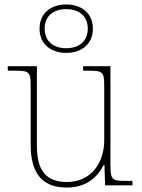

<svg xmlns="http://www.w3.org/2000/svg" viewBox="-20 -834 637 864"><path d="M278 -596C345 -596 398 -634 398 -705C398 -776 345 -814 278 -814C211 -814 158 -776 158 -705C158 -634 211 -596 278 -596ZM278 -617C222 -617 181 -647 181 -705C181 -763 222 -793 278 -793C334 -793 375 -763 375 -705C375 -647 334 -617 278 -617ZM281 10C370 10 420 -39 446 -91H450L453 0H576V-20H544C484 -20 477 -25 477 -94V-536H354V-516H372C445 -516 449 -512 449 -442V-202C449 -104 392 -15 281 -15C172 -15 146 -86 146 -181V-536H15V-516H41C114 -516 118 -512 118 -442V-184C118 -52 171 10 281 10Z"/></svg>

Font: Noto Serif Malayalam Thin
Style: Regular
Weight: 100
Designer: Indian type Foundry, Jelle Bosma, Monotype Design Team
Foundry: Monotype Imaging Inc.
Version: Version 2.104